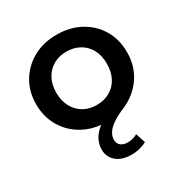

<svg xmlns="http://www.w3.org/2000/svg" viewBox="-176 -677 997 1042"><g transform="rotate(-30 322.5 -156.0)"><path d="M352 228Q291 228 257 198.5Q223 169 223 123Q223 93 237 64Q251 35 283 9Q285 7 288 5Q226 -1 176 -29Q112 -64 75 -126Q38 -188 38 -267Q38 -347 75 -408.5Q112 -470 176 -505Q240 -540 322 -540Q405 -540 469.5 -505Q534 -470 570.5 -408.5Q607 -347 607 -267Q607 -179 561.5 -113Q516 -47 440 -14Q387 8 358 29.5Q329 51 318 71Q307 91 307 110Q307 134 323.5 147Q340 160 366 160Q382 160 398.5 155.5Q415 151 427 144L447 205Q429 215 404 221.5Q379 228 352 228ZM322 -100Q368 -100 404 -120Q440 -140 460.5 -178Q481 -216 481 -267Q481 -319 460.5 -356.5Q440 -394 404 -414Q368 -434 322 -434Q277 -434 241.5 -414Q206 -394 185 -356.5Q164 -319 164 -267Q164 -216 185 -178Q206 -140 241.5 -120Q277 -100 322 -100Z"/></g></svg>

Font: Montserrat Thin SemiBold
Style: Regular
Weight: 600
Version: Version 9.000